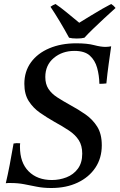

<svg xmlns="http://www.w3.org/2000/svg" viewBox="-20 -928 599 962"><path d="M537 -696Q531 -653 524.5 -607Q518 -561 513 -510Q504 -509 495.5 -508.5Q487 -508 478 -508Q477 -551 466.5 -588.5Q456 -626 430 -649.5Q404 -673 353 -673Q292 -673 249.5 -637.5Q207 -602 207 -542Q207 -507 222.5 -483Q238 -459 266.5 -440.5Q295 -422 333 -401Q372 -380 408 -355Q444 -330 467 -293.5Q490 -257 490 -200Q490 -136 458 -88Q426 -40 369 -13Q312 14 237 14Q197 14 164.5 7.5Q132 1 101 -5Q70 -11 34 -11Q27 -11 20.5 -11Q14 -11 9 -10Q19 -52 28.5 -101.5Q38 -151 48 -209Q63 -212 81 -210Q80 -203 80 -199Q80 -195 80 -193Q80 -113 123.5 -69.5Q167 -26 240 -26Q278 -26 313 -39.5Q348 -53 370 -82.5Q392 -112 392 -158Q392 -199 374.5 -226Q357 -253 325.5 -274Q294 -295 252 -318Q215 -339 180.5 -363Q146 -387 124 -421.5Q102 -456 102 -508Q102 -570 135 -615.5Q168 -661 227 -686Q286 -711 362 -711Q417 -711 451 -702Q485 -693 509 -693Q515 -693 523.5 -694Q532 -695 537 -696ZM377 -814Q403 -830 434 -849Q465 -868 493 -884Q521 -900 537 -908Q550 -900 559 -888Q532 -864 502.5 -836.5Q473 -809 446.5 -783.5Q420 -758 403 -739Q389 -735 365 -735Q341 -735 326 -739Q305 -778 279.5 -820.5Q254 -863 233 -894Q245 -903 258 -908Q281 -893 314.5 -865.5Q348 -838 377 -814Z"/></svg>

Font: Tiro Devanagari Hindi
Style: Italic
Weight: 400
Italic angle: -11°
Designer: Devanagari: John Hudson & Fiona Ross, assisted by Paul Hanslow. Latin: John Hudson with Paul Hanslow, assisted by Kaja S
Foundry: Tiro Typeworks Ltd.
Version: Version 1.52